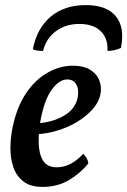

<svg xmlns="http://www.w3.org/2000/svg" viewBox="-20 -725 500 754"><path d="M147 9Q100 9 72.5 -12Q45 -33 33 -67Q21 -101 21 -142Q21 -183 29 -223Q46 -305 82.5 -359Q119 -413 167.5 -440Q216 -467 266 -467Q309 -467 335 -450.5Q361 -434 370.5 -408Q380 -382 374 -353Q367 -321 341.5 -293.5Q316 -266 280.5 -245Q245 -224 204.5 -212Q164 -200 126 -198L129 -241Q187 -245 231 -270.5Q275 -296 285 -341Q291 -372 280 -392.5Q269 -413 244 -413Q212 -413 182.5 -372Q153 -331 138 -246Q131 -204 132 -162.5Q133 -121 149 -94.5Q165 -68 204 -68Q230 -68 256 -81Q282 -94 307 -121Q315 -113 320 -104.5Q325 -96 327 -83Q294 -43 249.5 -17Q205 9 147 9ZM317 -705Q399 -705 435 -661Q471 -617 455 -537Q443 -531 429 -528Q415 -525 402 -525Q405 -574 375.5 -602.5Q346 -631 292 -631Q238 -631 199.5 -602.5Q161 -574 149 -525Q136 -525 125.5 -526.5Q115 -528 109 -532Q125 -614 179 -659.5Q233 -705 317 -705Z"/></svg>

Font: Vollkorn Medium
Style: Italic
Weight: 500
Italic angle: -11°
Designer: Friedrich Althausen
Foundry: Friedrich Althausen
Version: Version 5.000